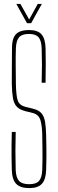

<svg xmlns="http://www.w3.org/2000/svg" viewBox="-20 -959 296 984"><path d="M130.5 5Q84 5 63 -16.8Q42 -38.5 40.5 -88Q39.5 -127 39.2 -156Q39 -185 39.2 -214.2Q39.5 -243.5 40.5 -283H60.5Q59 -234.5 59 -185.8Q59 -137 60.5 -88Q62 -49 77.5 -32Q93 -15 129.5 -15Q165.5 -15 180.2 -32Q195 -49 196.5 -88Q197.5 -122.5 197.8 -147.8Q198 -173 197.5 -199.8Q197 -226.5 196.5 -266Q196 -312.5 187.5 -342.2Q179 -372 147.5 -380L111.5 -389Q80.5 -396.5 65.8 -412.5Q51 -428.5 46.2 -456.8Q41.5 -485 40.5 -529Q40 -567.5 40.8 -617.5Q41.5 -667.5 41.5 -713Q41.5 -746 50.2 -766.2Q59 -786.5 78.5 -795.8Q98 -805 129.5 -805Q173 -805 192.5 -783.2Q212 -761.5 213.5 -712Q214.5 -681.5 214.5 -635.8Q214.5 -590 213.5 -535H193.5Q195 -579.5 195 -623.8Q195 -668 193.5 -712Q192 -751 177.5 -768Q163 -785 128.5 -785Q92.5 -785 77.8 -768Q63 -751 61.5 -712Q60 -666.5 60.5 -620.8Q61 -575 61.5 -529Q62.5 -470.5 70.5 -445Q78.5 -419.5 111.5 -411L148.5 -402Q178.5 -395 192.5 -378.5Q206.5 -362 211 -334.2Q215.5 -306.5 216.5 -266Q217.5 -224.5 217.8 -198.2Q218 -172 217.8 -147.8Q217.5 -123.5 216.5 -88Q215 -38.5 194.5 -16.8Q174 5 130.5 5ZM118.5 -840 63.5 -939H84.5L129.5 -859L173.5 -939H194.5L139.5 -840Z"/></svg>

Font: Big Shoulders Display Thin Thin
Style: Regular
Weight: 250
Version: Version 2.002